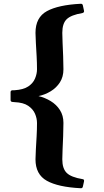

<svg xmlns="http://www.w3.org/2000/svg" viewBox="-20 -865 551 1017"><path d="M419 123Q417 133 407 132Q288 126 228 92.5Q168 59 168 -21Q168 -41 170 -74Q172 -107 174 -143.5Q176 -180 176 -213Q176 -238 165.5 -262.5Q155 -287 129.5 -304.5Q104 -322 57 -324L46 -325Q36 -326 36 -335V-377Q36 -386 46 -387H57Q104 -390 129.5 -407Q155 -424 165.5 -449Q176 -474 176 -498Q176 -531 174 -568Q172 -605 170 -638Q168 -671 168 -691Q168 -773 228.5 -806Q289 -839 407 -845Q417 -846 419 -836L425 -808Q427 -799 417 -796Q357 -786 333.5 -763.5Q310 -741 310 -691Q310 -671 311.5 -638Q313 -605 314.5 -568Q316 -531 316 -498Q316 -458 297.5 -429Q279 -400 248.5 -381.5Q218 -363 184 -356Q218 -348 248.5 -329.5Q279 -311 297.5 -282Q316 -253 316 -214Q316 -181 314.5 -144Q313 -107 311.5 -74Q310 -41 310 -21Q310 28 333.5 51Q357 74 418 84Q427 85 425 96Z"/></svg>

Font: Hahmlet
Style: Bold
Weight: 700
Designer: Minjoo Ham & Mark Frömberg
Foundry: hypertype
Version: Version 1.002; ttfautohint (v1.8.3)